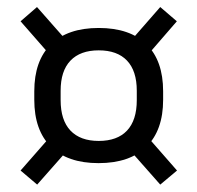

<svg xmlns="http://www.w3.org/2000/svg" viewBox="-20 -574 547 532"><path d="M253 -122Q167 -122 121 -167.5Q75 -213 75 -297.5V-321Q75 -406 121.2 -451.2Q167.5 -496.5 253.5 -496.5Q340 -496.5 386 -451.2Q432 -406 432 -321V-297.5Q432 -213 385.8 -167.5Q339.5 -122 253 -122ZM253.5 -183.5Q305 -183.5 332 -212.2Q359 -241 359 -296.5V-322.5Q359 -377.5 332 -406Q305 -434.5 253.5 -434.5Q202.5 -434.5 175.2 -406Q148 -377.5 148 -322.5V-296.5Q148 -241 175.2 -212.2Q202.5 -183.5 253.5 -183.5ZM379.5 -205.5 470.5 -101.5 424 -62.5 334 -164.5ZM173 -164.5 83 -62.5 37 -101.5 129 -206.5ZM124.5 -415 37 -515 82.5 -554.5 171.5 -453.5ZM334 -451.5 424 -554.5 470 -515 379.5 -410.5Z"/></svg>

Font: Anek Latin
Style: Regular
Weight: 400
Designer: Yesha Goshar
Foundry: Ek Type
Version: Version 1.003